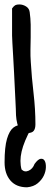

<svg xmlns="http://www.w3.org/2000/svg" viewBox="-31 -590 223 851"><path d="M22.5 -552.7Q30.3 -563.5 36.6 -566.9Q43 -570.3 54.7 -570.3Q70.3 -570.3 84.5 -561.5Q98.6 -552.7 100.6 -536.1Q104.5 -508.8 105 -481Q105.5 -453.1 105 -425.3Q104.5 -397.5 104 -369.6Q103.5 -341.8 105.5 -314.5Q109.4 -248 117.7 -176.8Q126 -105.5 126 -39.1Q126 -19.5 118.2 -9.8Q110.4 0 87.9 0Q69.3 0 59.6 -12.7Q49.8 -25.4 45.4 -43Q41 -60.5 40 -78.6Q39.1 -96.7 39.1 -107.4Q39.1 -115.2 37.6 -140.1Q36.1 -165 34.7 -198.7Q33.2 -232.4 31.2 -270Q29.3 -307.6 27.3 -341.3Q25.4 -375 23.9 -399.9Q22.5 -424.8 22.5 -432.6V-493.2ZM-10.7 129.9Q-10.7 61.5 0 25.4Q10.7 -10.7 28.3 -24.4Q45.9 -38.1 67.9 -35.6Q89.8 -33.2 112.3 -25.4Q111.3 -25.4 109.9 -23.9Q108.4 -22.5 107.4 -21.5Q75.2 37.1 64.9 81.1Q54.7 125 64.5 161.1Q78.1 174.8 96.2 166.5Q114.3 158.2 122.1 136.7Q137.7 115.2 149.4 113.8Q161.1 112.3 167 122.6Q172.9 132.8 172.4 151.4Q171.9 169.9 163.1 188.5Q154.3 207 136.2 222.2Q118.2 237.3 88.9 240.2Q41 240.2 15.1 210Q-10.7 179.7 -10.7 129.9Z"/></svg>

Font: Covered By Your Grace
Style: Regular
Weight: 400
Designer: Kimberly Geswein
Foundry: Kimberly Geswein
Version: Version 1.0